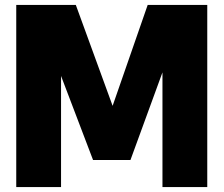

<svg xmlns="http://www.w3.org/2000/svg" viewBox="-20 -760 908 780"><path d="M46 0V-740H288L437.5 -330L580 -740H822V0H640V-466L510 -110H358L228 -451.5V0Z"/></svg>

Font: Encode Sans Condensed Black
Style: Regular
Weight: 900
Width: 3
Designer: Multiple Designers
Foundry: Impallari Type
Version: Version 3.000; ttfautohint (v1.8.3) -l 8 -r 50 -G 200 -x 14 